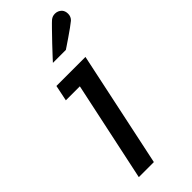

<svg xmlns="http://www.w3.org/2000/svg" viewBox="-233 -743 776 776"><g transform="rotate(-45 155.5 -354.5)"><path d="M46 -1 137 -429H57L71 -497H237L132 -1ZM127 -573Q127 -573 142.5 -590Q158 -607 180 -630Q202 -653 221.5 -673Q241 -693 248 -699Q259 -708 273 -708Q290 -708 302 -696Q311 -686 311 -670Q311 -653 299 -642Q292 -636 276 -624.5Q260 -613 242.5 -601Q225 -589 213 -581Q201 -573 201 -573Z"/></g></svg>

Font: Atkinson Hyperlegible
Style: Italic
Weight: 400
Italic angle: -12°
Designer: Elliott Scott, Megan Eiswerth, Linus Boman, Theodore Petrosky
Foundry: Braille Institute
Version: Version 1.006; ttfautohint (v1.8.3)